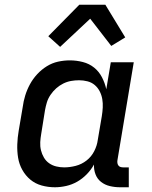

<svg xmlns="http://www.w3.org/2000/svg" viewBox="-20 -783 640 811"><path d="M212 8Q183 8 156 0.5Q129 -7 108.5 -24Q88 -41 74.5 -65Q61 -89 56.5 -116.5Q52 -144 53 -173Q54 -202 59 -231L76 -331Q79 -355 86.5 -379.5Q94 -404 106.5 -427Q119 -450 137 -469.5Q155 -489 177.5 -503Q200 -517 225 -522.5Q250 -528 275 -528Q303 -528 330 -521Q357 -514 377.5 -497.5Q398 -481 410.5 -457Q423 -433 429 -406L448 -520H545L476 -106Q475 -100 476 -94Q477 -88 480.5 -83.5Q484 -79 489.5 -77.5Q495 -76 501 -76H524V8H487Q465 8 444 3Q423 -2 407 -14.5Q391 -27 383.5 -46.5Q376 -66 377 -88Q365 -66 346.5 -47Q328 -28 306 -15.5Q284 -3 259.5 2.5Q235 8 212 8ZM251 -76Q275 -76 300 -82.5Q325 -89 345.5 -105Q366 -121 378 -144.5Q390 -168 393 -192L410 -292Q413 -310 414 -328.5Q415 -347 412 -364.5Q409 -382 401 -397.5Q393 -413 380 -424Q367 -435 349.5 -439.5Q332 -444 314 -444Q297 -444 280 -441Q263 -438 247 -430Q231 -422 217.5 -410Q204 -398 193.5 -382.5Q183 -367 178 -350.5Q173 -334 170 -317L154 -217Q151 -200 150 -182.5Q149 -165 153 -148.5Q157 -132 165.5 -117.5Q174 -103 187.5 -93.5Q201 -84 217.5 -80Q234 -76 251 -76ZM234 -585 184 -630 315 -763H425L509 -625L450 -589L361 -704Z"/></svg>

Font: Iosevka Medium Extended
Style: Italic
Weight: 500
Width: 7
Italic angle: -9°
Monospace: yes
Designer: Belleve Invis
Foundry: Belleve Invis
Version: Version 32.5.0; ttfautohint (v1.8.4)